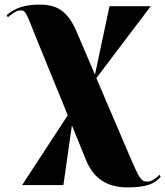

<svg xmlns="http://www.w3.org/2000/svg" viewBox="-20 -563 717 833"><path d="M534 250C614 250 651 235 677 204L672 195C662 206 640 225 619 225C591 225 583 208 540 108L398 -224L634 -536H455L392 -239L313 -424C274 -516 227 -543 152 -543C93 -543 47 -531 9 -497L14 -488C33 -504 51 -518 70 -518C93 -518 95 -502 136 -401L274 -63L76 240H255L292 -19L353 131C391 224 459 250 534 250Z"/></svg>

Font: Noto Serif Display Black
Style: Regular
Weight: 900
Designer: Monotype Design Team
Foundry: Monotype Imaging Inc.
Version: Version 2.009